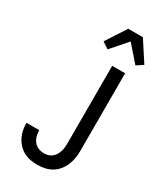

<svg xmlns="http://www.w3.org/2000/svg" viewBox="-240 -1063 980 1158"><g transform="rotate(30 250.0 -484.5)"><path d="M227 8Q203 8 178.5 3.5Q154 -1 132.5 -12.5Q111 -24 94 -42Q77 -60 66 -82Q55 -104 50 -128Q45 -152 45 -176V-179H134V-177Q134 -158 139.5 -138Q145 -118 157.5 -102.5Q170 -87 189 -79.5Q208 -72 227 -72Q242 -72 256.5 -76Q271 -80 282.5 -89.5Q294 -99 301.5 -111.5Q309 -124 313.5 -138Q318 -152 319.5 -167Q321 -182 321 -196V-735H411V-196Q411 -170 407 -144.5Q403 -119 393 -95Q383 -71 366.5 -50.5Q350 -30 327.5 -16.5Q305 -3 279 2.5Q253 8 227 8ZM247 -807 202 -837 293 -977H395L486 -837L441 -807L344 -918Z"/></g></svg>

Font: Iosevka SS10 Medium
Style: Regular
Weight: 500
Monospace: yes
Designer: Belleve Invis
Foundry: Belleve Invis
Version: Version 28.0.6; ttfautohint (v1.8.4)